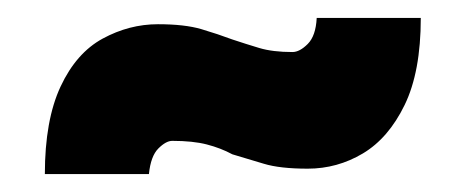

<svg xmlns="http://www.w3.org/2000/svg" viewBox="-20 -366 519 214"><path d="M30 -172H146Q148 -192 156.5 -200.5Q165 -209 172 -209Q195 -209 210.5 -205Q226 -201 239 -194Q256 -189 274 -183.5Q292 -178 323 -178Q356 -178 384.5 -195Q413 -212 431 -249Q449 -286 449 -346H333Q332 -326 323 -317Q314 -308 306 -308Q284 -308 269 -312.5Q254 -317 239 -322Q223 -328 204.5 -333.5Q186 -339 156 -339Q124 -339 94.5 -323Q65 -307 47.5 -269.5Q30 -232 30 -172Z"/></svg>

Font: Catamaran Thin
Style: Bold
Weight: 700
Version: Version 2.000